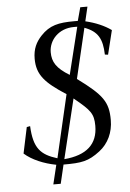

<svg xmlns="http://www.w3.org/2000/svg" viewBox="-56 -773 613 904"><g transform="rotate(-5 250.0 -321.0)"><path d="M497 -611C465 -634 423 -652 376 -663L392 -731H358L341 -668H323C250 -668 207 -659 165 -614C139 -586 123 -555 123 -508C123 -432 160 -392 258 -329L189 -32C111 -56 79 -89 74 -194L58 -191L32 -68C68 -36 123 -13 181 -2L159 89H194L215 0C301 0 333 -5 388 -47C431 -80 455 -131 455 -190C455 -275 430 -310 313 -396L369 -633C432 -610 452 -573 454 -499L469 -497ZM336 -641 281 -418C220 -455 201 -486 201 -532C201 -588 247 -641 320 -641ZM289 -306 295 -301C363 -245 380 -227 380 -169C380 -82 327 -34 221 -25Z"/></g></svg>

Font: XITS
Style: Italic
Weight: 400
Italic angle: -16.33°
Designer: MicroPress Inc., with final additions and corrections provided by Coen Hoffman, Elsevier (retired)
Version: Version 1.107